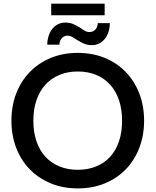

<svg xmlns="http://www.w3.org/2000/svg" viewBox="-20 -1015 844 1042"><path d="M762 -360Q762 -280 736 -212.5Q710 -145 662.8 -96.2Q615.5 -47.5 549.2 -20Q483 7.5 402 7.5Q321.5 7.5 255.2 -20Q189 -47.5 141.5 -96.2Q94 -145 68 -212.5Q42 -280 42 -360Q42 -440 68 -507.5Q94 -575 141.5 -624Q189 -673 255.2 -700.5Q321.5 -728 402 -728Q483 -728 549.2 -700.5Q615.5 -673 662.8 -624Q710 -575 736 -507.5Q762 -440 762 -360ZM642.5 -360Q642.5 -422 625.8 -471.5Q609 -521 577.8 -555.5Q546.5 -590 502 -608.5Q457.5 -627 402 -627Q347 -627 302.5 -608.5Q258 -590 226.5 -555.5Q195 -521 178 -471.5Q161 -422 161 -360Q161 -297.5 178 -248Q195 -198.5 226.5 -164.2Q258 -130 302.5 -111.8Q347 -93.5 402 -93.5Q457.5 -93.5 502 -111.8Q546.5 -130 577.8 -164.2Q609 -198.5 625.8 -248Q642.5 -297.5 642.5 -360ZM258 -995H548V-932H258ZM465.5 -841Q477 -841 485.5 -845.5Q494 -850 499.5 -857Q505 -864 507.8 -872.5Q510.5 -881 510.5 -889.5H576Q576 -866 569.5 -844.5Q563 -823 550.8 -806.5Q538.5 -790 520.2 -780Q502 -770 478.5 -770Q454.5 -770 436 -778Q417.5 -786 402.2 -795.8Q387 -805.5 373.8 -813.5Q360.5 -821.5 347 -821.5Q335.5 -821.5 327.2 -817Q319 -812.5 313.5 -805.5Q308 -798.5 305.2 -789.8Q302.5 -781 302.5 -772.5H236.5Q236.5 -795.5 243 -817.2Q249.5 -839 262 -855.8Q274.5 -872.5 292.8 -882.5Q311 -892.5 334.5 -892.5Q358.5 -892.5 377 -884.5Q395.5 -876.5 410.8 -866.8Q426 -857 439 -849Q452 -841 465.5 -841Z"/></svg>

Font: Lato SemiBold
Style: Regular
Weight: 600
Designer: Lukasz Dziedzic with Adam Twardoch and Botio Nikoltchev
Foundry: tyPoland Lukasz Dziedzic
Version: Version 2.015; 2015-08-06; http://www.latofonts.com/